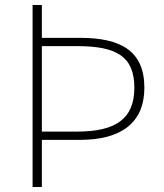

<svg xmlns="http://www.w3.org/2000/svg" viewBox="-20 -746 654 766"><path d="M110 0H147V-188H300C463 -188 556 -256 556 -396C556 -542 463 -595 300 -595H147V-726H110ZM147 -221V-562H287C442 -562 516 -523 516 -396C516 -272 442 -221 287 -221Z"/></svg>

Font: Noto Sans Japanese Thin
Style: Regular
Weight: 100
Designer: Ryoko NISHIZUKA (kana & ideographs); Paul D. Hunt (Latin, Greek & Cyrillic); Wenlong ZHANG (bopomofo); Sandoll Communica
Foundry: Adobe Systems Incorporated
Version: Version 1.000;PS 1;hotconv 1.0.78;makeotf.lib2.5.61930